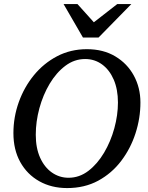

<svg xmlns="http://www.w3.org/2000/svg" viewBox="-20 -936 750 972"><path d="M690.9 -417Q690.9 -337.9 666 -261Q641.1 -184.1 593.5 -121.3Q545.9 -58.6 477.1 -21.2Q408.2 16.1 319.8 16.1Q240.2 16.1 178.7 -18.6Q117.2 -53.2 82.5 -115.7Q47.9 -178.2 47.9 -262.2Q47.9 -342.8 75 -418.7Q102.1 -494.6 151.6 -555.2Q201.2 -615.7 269.3 -651.4Q337.4 -687 419.9 -687Q502.9 -687 563.7 -650.6Q624.5 -614.3 657.7 -553Q690.9 -491.7 690.9 -417ZM577.1 -417Q577.1 -483.4 555.7 -533Q534.2 -582.5 496.6 -609.9Q459 -637.2 411.1 -637.2Q356.4 -637.2 310.8 -602.8Q265.1 -568.4 231.4 -512Q197.8 -455.6 179.4 -387.9Q161.1 -320.3 161.1 -253.9Q161.1 -186.5 183.1 -137.7Q205.1 -88.9 242.9 -62.5Q280.8 -36.1 327.1 -36.1Q381.8 -36.1 427.5 -71Q473.1 -106 506.8 -162.8Q540.5 -219.7 558.8 -286.6Q577.1 -353.5 577.1 -417ZM645 -915.5 479 -746.1H399.9L301.8 -915.5H372.1L455.1 -823.2L573.7 -915.5Z"/></svg>

Font: Charis
Style: Italic
Weight: 400
Italic angle: -11°
Designer: Walt Agee, Miriam Martin, Annie Olsen, Victor Gaultney, Lorna Priest, Alan Ward, Bob Hallissy, Martin Hosken, Sharon Cor
Foundry: SIL Global
Version: Version 7.000